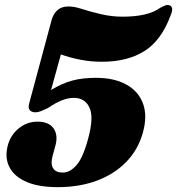

<svg xmlns="http://www.w3.org/2000/svg" viewBox="-20 -737 711 771"><path d="M7.5 -134Q14.5 -185 49.8 -216.8Q85 -248.5 130 -248.5Q177 -248.5 195.8 -220.5Q214.5 -192.5 201.5 -148.5L191 -110Q182.5 -79 193.2 -61.5Q204 -44 232 -44Q261 -44 287.2 -73.8Q313.5 -103.5 334 -180.5Q357.5 -266.5 339.2 -305.2Q321 -344 276 -344Q254.5 -344 229.5 -334.5Q204.5 -325 173 -303.5Q154.5 -295 143.8 -290.5Q133 -286 121.5 -286Q107.5 -286 99.8 -294.5Q92 -303 97 -321L187.5 -657.5Q195 -682.5 211.2 -696.8Q227.5 -711 255 -711Q266 -711 277.5 -709Q289 -707 300.5 -703.5Q340.5 -690.5 384.8 -680.2Q429 -670 472 -670Q575 -670 624 -706Q635 -712 644 -715.2Q653 -718.5 660.5 -715.5Q668 -713.5 670.8 -704.8Q673.5 -696 665.5 -676Q628 -574.5 559.8 -531.8Q491.5 -489 389 -489Q344 -489 301.2 -497.5Q258.5 -506 224.5 -518.5L185 -375.5Q229 -402.5 270.2 -413.5Q311.5 -424.5 365 -424.5Q439 -424.5 487.8 -397.2Q536.5 -370 554.5 -320.5Q572.5 -271 553.5 -203.5Q534 -134.5 486 -85.8Q438 -37 368 -11.2Q298 14.5 212.5 14.5Q136 14.5 88.5 -5.8Q41 -26 21.2 -59.8Q1.5 -93.5 7.5 -134Z"/></svg>

Font: Fraunces 72pt S050 Black
Style: Italic
Weight: 900
Italic angle: -16°
Version: Version 1.000; ttfautohint (v1.8.3)